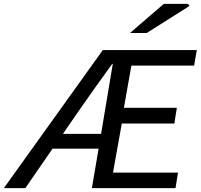

<svg xmlns="http://www.w3.org/2000/svg" viewBox="-60 -981 1046 1001"><path d="M476 -720H966L952 -639H625L586 -419H862L849 -337H575L529 -81H868L855 0H419L454 -206H214L72 0H-40ZM794 -961H920L928 -950L705 -809H618ZM467 -283 528 -648H525Q430 -517 359 -415L268 -283Z"/></svg>

Font: Nebula Sans Medium
Style: Regular
Weight: 500
Italic angle: -9°
Designer: Paul D. Hunt for Adobe (as Source Sans)
Foundry: Nebula Entertainment & Broadcasting LLC
Version: Version 1.010